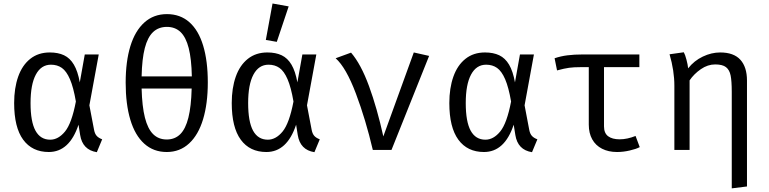

<svg xmlns="http://www.w3.org/2000/svg" viewBox="-20 -848 4348 1086"><path d="M431.3 -382.1 459.5 -540H538.5L485.6 -252.3L512.3 -112.3Q516.4 -91.3 526.9 -79.5Q537.4 -67.7 557.9 -60L527.7 12.8Q446.7 0 433.3 -84.6L424.1 -142.6Q372.8 11.8 255.9 11.8Q162.1 11.8 111 -57.9Q60 -127.7 60 -265.1Q60 -349.7 82.8 -414.4Q105.6 -479 151 -515.1Q196.4 -551.3 261.5 -551.3Q308.7 -551.3 342.3 -535.4Q375.9 -519.5 397.9 -482.3Q420 -445.1 431.3 -382.1ZM152.8 -265.1Q152.8 -159.5 180.8 -108.7Q208.7 -57.9 264.1 -57.9Q309.7 -57.9 347.7 -104.1Q385.6 -150.3 409.2 -273.8Q395.4 -354.4 375.6 -400Q355.9 -445.6 330 -463.8Q304.1 -482.1 268.2 -482.1Q212.8 -482.1 182.8 -426.2Q152.8 -370.3 152.8 -265.1Z M1155.4 -381.5Q1155.4 -262.1 1128.7 -173.6Q1102.1 -85.1 1049.7 -36.7Q997.4 11.8 923.1 11.8Q848.2 11.8 795.9 -35.4Q743.6 -82.6 717.2 -170.8Q690.8 -259 690.8 -380.5Q690.8 -500 717.4 -586.9Q744.1 -673.8 796.7 -721Q849.2 -768.2 924.1 -768.2Q999.5 -768.2 1051.3 -722.3Q1103.1 -676.4 1129.2 -589.7Q1155.4 -503.1 1155.4 -381.5ZM781 -415.9H1065.1Q1063.1 -514.4 1047.4 -575.9Q1031.8 -637.4 1001.3 -666.7Q970.8 -695.9 924.1 -695.9Q876.9 -695.9 845.9 -666.7Q814.9 -637.4 799 -575.9Q783.1 -514.4 781 -415.9ZM781 -347.2Q783.6 -246.2 799.7 -182.6Q815.9 -119 846.4 -89Q876.9 -59 923.1 -59Q969.2 -59 999.5 -89Q1029.7 -119 1045.6 -182.6Q1061.5 -246.2 1064.1 -347.2Z M1662.1 -382.1 1690.3 -540H1769.2L1716.4 -252.3L1743.1 -112.3Q1747.2 -91.3 1757.7 -79.5Q1768.2 -67.7 1788.7 -60L1758.5 12.8Q1677.4 0 1664.1 -84.6L1654.9 -142.6Q1603.6 11.8 1486.7 11.8Q1392.8 11.8 1341.8 -57.9Q1290.8 -127.7 1290.8 -265.1Q1290.8 -349.7 1313.6 -414.4Q1336.4 -479 1381.8 -515.1Q1427.2 -551.3 1492.3 -551.3Q1539.5 -551.3 1573.1 -535.4Q1606.7 -519.5 1628.7 -482.3Q1650.8 -445.1 1662.1 -382.1ZM1383.6 -265.1Q1383.6 -159.5 1411.5 -108.7Q1439.5 -57.9 1494.9 -57.9Q1540.5 -57.9 1578.5 -104.1Q1616.4 -150.3 1640 -273.8Q1626.2 -354.4 1606.4 -400Q1586.7 -445.6 1560.8 -463.8Q1534.9 -482.1 1499 -482.1Q1443.6 -482.1 1413.6 -426.2Q1383.6 -370.3 1383.6 -265.1ZM1483.6 -622.1 1521.5 -828.2 1612.8 -811.8 1545.6 -611.3Z M2088.7 0Q2048.7 -170.8 1993.1 -318.5Q1937.4 -466.2 1878.5 -518.5L1965.6 -550.3Q2021.5 -485.6 2067.2 -361Q2112.8 -236.4 2148.2 -76.4L2320.5 -551.3L2407.2 -531.8L2194.4 0Z M2892.8 -382.1 2921 -540H3000L2947.2 -252.3L2973.8 -112.3Q2977.9 -91.3 2988.5 -79.5Q2999 -67.7 3019.5 -60L2989.2 12.8Q2908.2 0 2894.9 -84.6L2885.6 -142.6Q2834.4 11.8 2717.4 11.8Q2623.6 11.8 2572.6 -57.9Q2521.5 -127.7 2521.5 -265.1Q2521.5 -349.7 2544.4 -414.4Q2567.2 -479 2612.6 -515.1Q2657.9 -551.3 2723.1 -551.3Q2770.3 -551.3 2803.8 -535.4Q2837.4 -519.5 2859.5 -482.3Q2881.5 -445.1 2892.8 -382.1ZM2614.4 -265.1Q2614.4 -159.5 2642.3 -108.7Q2670.3 -57.9 2725.6 -57.9Q2771.3 -57.9 2809.2 -104.1Q2847.2 -150.3 2870.8 -273.8Q2856.9 -354.4 2837.2 -400Q2817.4 -445.6 2791.5 -463.8Q2765.6 -482.1 2729.7 -482.1Q2674.4 -482.1 2644.4 -426.2Q2614.4 -370.3 2614.4 -265.1Z M3598.5 -15.9Q3578.5 -5.1 3541.8 3.3Q3505.1 11.8 3470.3 11.8Q3421.5 11.8 3385.4 -6.7Q3349.2 -25.1 3329.7 -60Q3310.3 -94.9 3310.3 -143.1V-468.2H3264.1Q3225.6 -468.2 3199 -464.6Q3172.3 -461 3130.8 -449.7L3116.9 -518.5Q3151.3 -530.3 3189.5 -535.1Q3227.7 -540 3276.4 -540H3596.4V-468.2H3396.4V-133.3Q3396.4 -94.9 3419.7 -77.4Q3443.1 -60 3484.6 -60Q3527.7 -60 3574.9 -79Z M4205.1 -392.3V206.7L4119 217.4V-328.7Q4119 -389.2 4112.6 -421Q4106.2 -452.8 4086.4 -468.2Q4066.7 -483.6 4025.1 -483.6Q3983.1 -483.6 3944.1 -456.7Q3905.1 -429.7 3880.5 -393.3V0H3794.4V-363.1Q3794.4 -447.7 3767.2 -541L3847.7 -552.3Q3855.4 -539 3862.8 -510.5Q3870.3 -482.1 3872.3 -461.5Q3906.2 -504.6 3955.1 -527.9Q4004.1 -551.3 4053.3 -551.3Q4130.3 -551.3 4167.7 -510Q4205.1 -468.7 4205.1 -392.3Z"/></svg>

Font: Fira Code
Style: Regular
Weight: 400
Designer: Carrois Corporate, Edenspiekermann AG, Nikita Prokopov
Foundry: Carrois Corporate, Edenspiekermann AG, Nikita Prokopov
Version: Version 5.002